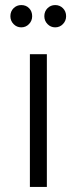

<svg xmlns="http://www.w3.org/2000/svg" viewBox="-20 -738 302 758"><path d="M98 -524H165V0H98ZM107 -674Q107 -656 94.5 -643Q82 -630 64 -630Q46 -630 33.5 -643Q21 -656 21 -674Q21 -693 33.5 -705.5Q46 -718 64 -718Q83 -718 95 -705.5Q107 -693 107 -674ZM241 -674Q241 -656 228.5 -643Q216 -630 198 -630Q180 -630 167.5 -643Q155 -656 155 -674Q155 -693 167.5 -705.5Q180 -718 198 -718Q216 -718 228.5 -705.5Q241 -693 241 -674Z"/></svg>

Font: Gontserrat Light
Style: Regular
Weight: 300
Designer: Julieta Ulanovsky
Foundry: Julieta Ulanovsky
Version: Version 6.001